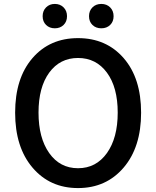

<svg xmlns="http://www.w3.org/2000/svg" viewBox="-20 -944 794 977"><path d="M609 -91Q520 13 377 13Q234 13 145.5 -91Q57 -195 57 -370.5Q57 -546 145 -648Q233 -750 377 -750Q521 -750 609.5 -648Q698 -546 698 -370.5Q698 -195 609 -91ZM230.5 -165Q285 -88 377 -88Q469 -88 524 -165Q579 -242 579 -371Q579 -500 524 -574.5Q469 -649 377 -649Q285 -649 230.5 -574.5Q176 -500 176 -371Q176 -242 230.5 -165ZM303.5 -817Q286 -800 259 -800Q232 -800 214.5 -817Q197 -834 197 -861.5Q197 -889 214.5 -906.5Q232 -924 259 -924Q286 -924 303.5 -906.5Q321 -889 321 -861.5Q321 -834 303.5 -817ZM558 -861.5Q558 -834 540.5 -817Q523 -800 495.5 -800Q468 -800 450.5 -817Q433 -834 433 -861.5Q433 -889 450.5 -906.5Q468 -924 495.5 -924Q523 -924 540.5 -906.5Q558 -889 558 -861.5Z"/></svg>

Font: Swei Half Moon CJK TC
Style: Medium
Weight: 500
Version: Version 2.125